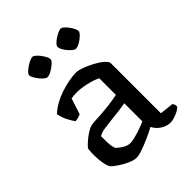

<svg xmlns="http://www.w3.org/2000/svg" viewBox="-200 -819 938 938"><g transform="rotate(-45 268.5 -350.5)"><path d="M195 4Q177 4 151 -8Q125 -20 103.5 -35Q82 -50 75 -58Q67 -68 62 -94Q57 -120 57 -151Q57 -163 57.5 -173.5Q58 -184 59 -194Q61 -199 71.5 -209.5Q82 -220 97 -232Q112 -244 127.5 -253Q143 -262 154 -264Q162 -266 179.5 -267Q197 -268 219 -269Q233 -270 248.5 -271.5Q264 -273 280 -275Q296 -277 311.5 -279.5Q327 -282 341 -285V-400Q314 -413 278 -421Q242 -429 213 -429Q203 -429 193.5 -428Q184 -427 176 -426L149 -343Q145 -342 136.5 -338.5Q128 -335 111 -333Q102 -345 89 -369Q76 -393 71 -422Q91 -441 117 -455.5Q143 -470 171.5 -479.5Q200 -489 228.5 -494.5Q257 -500 281 -500Q297 -500 322 -490.5Q347 -481 372.5 -467.5Q398 -454 415.5 -438.5Q433 -423 433 -412V-66L505 -58Q507 -55 510 -49Q513 -43 513 -34Q507 -25 492.5 -17.5Q478 -10 462.5 -5Q447 0 435 0Q418 0 400.5 -7.5Q383 -15 370 -27.5Q357 -40 350 -55Q327 -42 296.5 -28.5Q266 -15 239 -5.5Q212 4 195 4ZM225 -68Q237 -68 259 -73.5Q281 -79 304.5 -87.5Q328 -96 341 -102V-227Q318 -223 292 -219.5Q266 -216 242 -214Q214 -211 187 -207Q160 -203 147 -193Q147 -175 147.5 -149Q148 -123 156 -104Q165 -94 185.5 -81Q206 -68 225 -68ZM362 -582Q356 -582 346 -590Q336 -598 326.5 -609.5Q317 -621 311 -632.5Q305 -644 305 -651Q305 -659 313.5 -668Q322 -677 334.5 -685.5Q347 -694 359.5 -699.5Q372 -705 378 -705Q386 -705 395 -697Q404 -689 413 -677Q422 -665 427.5 -653.5Q433 -642 433 -634Q433 -626 420 -613.5Q407 -601 390.5 -591.5Q374 -582 362 -582ZM167 -582Q160 -582 150.5 -589.5Q141 -597 131.5 -609Q122 -621 115.5 -632.5Q109 -644 109 -651Q109 -659 118 -668Q127 -677 139.5 -685.5Q152 -694 164.5 -699.5Q177 -705 184 -705Q190 -705 199.5 -697Q209 -689 218 -677Q227 -665 233 -653.5Q239 -642 239 -634Q239 -626 225.5 -613.5Q212 -601 195 -591.5Q178 -582 167 -582Z"/></g></svg>

Font: Texturina Medium 12pt
Style: Regular
Weight: 400
Version: Version 1.002